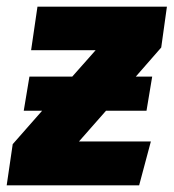

<svg xmlns="http://www.w3.org/2000/svg" viewBox="-55 -554 519 574"><path d="M444 -534 427 -412 351 -325H400L383 -223H262L181 -131H396L361 0H-35L-17 -123L71 -223H16L33 -325H161L231 -404H38L57 -534Z"/></svg>

Font: Fira Sans Condensed Black
Style: Italic
Weight: 900
Width: 3
Italic angle: -8°
Designer: Carrois Corporate & Edenspiekermann AG
Foundry: Carrois Corporate GbR & Edenspiekermann AG
Version: Version 4.203